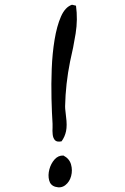

<svg xmlns="http://www.w3.org/2000/svg" viewBox="-20 -784 530 811"><path d="M240 -187Q220 -183 212 -192Q204 -201 202.5 -216.5Q201 -232 202 -245Q202 -246 202 -246V-261Q199 -307 197.5 -368Q196 -429 198.5 -493.5Q201 -558 210.5 -616Q220 -674 237.5 -714Q255 -754 284 -764L301 -760Q309 -702 299.5 -642.5Q290 -583 276 -524Q257 -430 255 -335Q255 -325 256.5 -314Q258 -303 259 -291Q264 -254 259 -230Q254 -206 240 -187ZM214 5Q193 -1 187.5 -22.5Q182 -44 188.5 -68.5Q195 -93 210.5 -110.5Q226 -128 248 -127Q273 -114 280 -89.5Q287 -65 280.5 -40.5Q274 -16 256 -2Q238 12 214 5Z"/></svg>

Font: Yuji Hentaigana Akebono
Style: Regular
Weight: 400
Designer: Kataoka Yuji
Foundry: Kinuta Font Factory
Version: Version 3.002